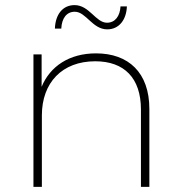

<svg xmlns="http://www.w3.org/2000/svg" viewBox="-20 -732 710 752"><path d="M273 -686C317 -686 342 -617 400 -617C446 -617 475 -654 477 -707H452C450 -669 431 -643 399 -643C355 -643 330 -712 272 -712C226 -712 197 -676 195 -620H220C222 -661 241 -686 273 -686ZM356 -523C251 -523 176 -472 143 -392V-519H111V0H144V-280C144 -408 223 -492 353 -492C466 -492 532 -427 532 -303V0H565V-305C565 -448 483 -523 356 -523Z"/></svg>

Font: Talent ExtraLight
Style: Regular
Weight: 200
Designer: Mike Powis
Version: Version 1.001;hotconv 1.0.109;makeotfexe 2.5.65596